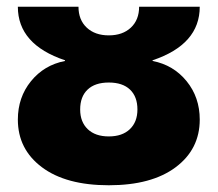

<svg xmlns="http://www.w3.org/2000/svg" viewBox="-20 -540 646 570"><path d="M393 -520H573Q573 -408 433 -361V-359Q495 -347 534 -299Q573 -251 573 -185Q573 -97 501.5 -43.5Q430 10 303 10Q176 10 104.5 -43.5Q33 -97 33 -185Q33 -251 72 -299Q111 -347 173 -359V-361Q33 -408 33 -520H213Q213 -481 237.5 -458Q262 -435 303 -435Q344 -435 368.5 -458Q393 -481 393 -520ZM218 -215Q218 -178 240.5 -156.5Q263 -135 303 -135Q343 -135 365.5 -156.5Q388 -178 388 -215Q388 -253 366 -274Q344 -295 303 -295Q262 -295 240 -274Q218 -253 218 -215Z"/></svg>

Font: Mplus 1p Black
Style: Regular
Weight: 900
Version: Version 1.061